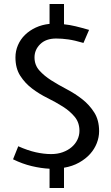

<svg xmlns="http://www.w3.org/2000/svg" viewBox="-20 -830 554 957"><path d="M260 -638Q209 -638 180.5 -610Q152 -582 152 -544Q152 -506 176 -479Q200 -452 235.5 -429.5Q271 -407 313 -385Q355 -363 390.5 -335Q426 -307 450 -269Q474 -231 474 -176Q474 -146 462.5 -116.5Q451 -87 429 -62.5Q407 -38 374 -19.5Q341 -1 299 6V107H227V11Q185 9 138.5 -2Q92 -13 45 -36L71 -101Q118 -80 158.5 -71Q199 -62 235 -62Q267 -62 293 -71.5Q319 -81 337.5 -97Q356 -113 366 -134Q376 -155 376 -178Q376 -219 352.5 -247.5Q329 -276 293.5 -298.5Q258 -321 216.5 -341.5Q175 -362 139.5 -389Q104 -416 80.5 -453Q57 -490 57 -544Q57 -576 69.5 -605Q82 -634 104.5 -656Q127 -678 158 -692.5Q189 -707 227 -711V-810H299V-709Q328 -706 357 -699Q386 -692 424 -681L396 -616Q352 -629 320.5 -633.5Q289 -638 260 -638Z"/></svg>

Font: Expletus Sans
Style: Regular
Weight: 400
Designer: Jasper de Waard
Foundry: Designtown
Version: Version 7.028